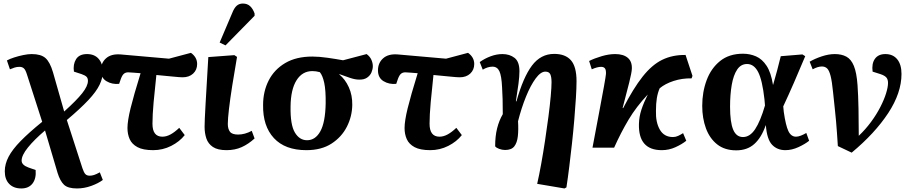

<svg xmlns="http://www.w3.org/2000/svg" viewBox="-20 -833 5151 1083"><path d="M100 230Q57 230 32 204.5Q7 179 7 133Q7 92 28.5 51Q50 10 96.5 -37.5Q143 -85 218 -146L132 -413Q124 -439 114.5 -447.5Q105 -456 90 -456Q75 -456 62.5 -452Q50 -448 36 -442L19 -492Q35 -501 60 -509Q85 -517 111.5 -522.5Q138 -528 159 -528Q211 -528 236.5 -505.5Q262 -483 279 -425L342 -204Q412 -267 444 -307.5Q476 -348 476 -377Q476 -392 468 -400Q460 -408 440 -415L397 -429Q391 -470 409 -499Q427 -528 471 -528Q513 -528 536.5 -501Q560 -474 560 -429Q560 -393 541.5 -354.5Q523 -316 478.5 -268.5Q434 -221 357 -156L445 116Q453 140 461.5 149Q470 158 486 158Q498 158 510.5 154Q523 150 543 139L560 182Q535 201 495 215.5Q455 230 414 230Q363 230 341 209Q319 188 305 143L234 -97Q173 -45 137.5 -1Q102 43 102 73Q102 98 141 112L181 126Q185 174 163.5 202Q142 230 100 230Z M844 14Q787 14 755.5 -3Q724 -20 711.5 -48Q699 -76 699 -111Q699 -151 716.5 -222.5Q734 -294 773 -420Q753 -422 735.5 -423Q718 -424 703 -425Q689 -425 679.5 -417.5Q670 -410 662 -389L652 -360Q612 -356 580.5 -375Q549 -394 549 -436Q549 -478 578 -504Q607 -530 660 -526L933 -502L1057 -535Q1092 -510 1092 -472Q1092 -439 1069.5 -418Q1047 -397 1010 -397Q994 -397 956 -401Q918 -405 862 -410Q853 -329 846.5 -256.5Q840 -184 840 -135Q840 -62 896 -62Q919 -62 942.5 -75Q966 -88 991 -112L1022 -71Q993 -34 945.5 -10Q898 14 844 14Z M1258 14Q1208 14 1181 -4Q1154 -22 1144 -52Q1134 -82 1134 -118Q1134 -149 1139.5 -246Q1145 -343 1155 -511L1302 -522L1317 -512Q1302 -426 1290 -350Q1278 -274 1271.5 -218Q1265 -162 1265 -134Q1265 -106 1277 -90Q1289 -74 1323 -74Q1361 -74 1400 -95L1416 -52Q1381 -20 1343 -3Q1305 14 1258 14ZM1252 -577 1219 -593 1290 -760Q1301 -788 1315 -800.5Q1329 -813 1350 -813Q1375 -813 1391 -798Q1407 -783 1416 -757V-744Z M1708 14Q1588 14 1525 -54Q1462 -122 1464 -241Q1464 -317 1495.5 -379Q1527 -441 1589 -477.5Q1651 -514 1742 -514Q1780 -514 1828.5 -507Q1877 -500 1915 -493L2048 -528Q2067 -514 2075 -495.5Q2083 -477 2083 -460Q2083 -443 2075.5 -425Q2068 -407 2050.5 -395Q2033 -383 2005 -384Q1983 -384 1955 -393.5Q1927 -403 1894 -415V-413Q1927 -386 1947.5 -341Q1968 -296 1967 -241Q1966 -176 1936.5 -118Q1907 -60 1850 -23Q1793 14 1708 14ZM1712 -42Q1759 -42 1787 -92.5Q1815 -143 1817 -250Q1818 -323 1809 -365Q1800 -407 1784 -426Q1762 -432 1742 -432Q1685 -432 1652.5 -380Q1620 -328 1619 -233Q1617 -130 1643 -86Q1669 -42 1712 -42Z M2407 14Q2350 14 2318.5 -3Q2287 -20 2274.5 -48Q2262 -76 2262 -111Q2262 -151 2279.5 -222.5Q2297 -294 2336 -420Q2316 -422 2298.5 -423Q2281 -424 2266 -425Q2252 -425 2242.5 -417.5Q2233 -410 2225 -389L2215 -360Q2175 -356 2143.5 -375Q2112 -394 2112 -436Q2112 -478 2141 -504Q2170 -530 2223 -526L2496 -502L2620 -535Q2655 -510 2655 -472Q2655 -439 2632.5 -418Q2610 -397 2573 -397Q2557 -397 2519 -401Q2481 -405 2425 -410Q2416 -329 2409.5 -256.5Q2403 -184 2403 -135Q2403 -62 2459 -62Q2482 -62 2505.5 -75Q2529 -88 2554 -112L2585 -71Q2556 -34 2508.5 -10Q2461 14 2407 14Z M3164 230 3010 204Q3021 156 3032.5 92.5Q3044 29 3054.5 -40.5Q3065 -110 3073.5 -175Q3082 -240 3086.5 -291Q3091 -342 3091 -369Q3091 -399 3084 -414Q3077 -429 3056 -429Q3030 -429 3001.5 -390.5Q2973 -352 2947 -288Q2921 -224 2902 -149Q2905 -102 2901 -65Q2897 -28 2881 -7.5Q2865 13 2829 13Q2812 13 2795 6.5Q2778 0 2773 -8Q2773 -65 2784 -109Q2795 -153 2816 -189Q2816 -238 2815 -274Q2814 -310 2812 -341Q2809 -405 2797 -431Q2785 -457 2758 -457Q2731 -457 2703 -440L2686 -483Q2714 -503 2747.5 -515.5Q2781 -528 2814 -528Q2855 -528 2882.5 -506.5Q2910 -485 2910 -431Q2910 -402 2904.5 -360.5Q2899 -319 2890 -262L2893 -261Q2931 -397 2980.5 -463Q3030 -529 3106 -529Q3169 -529 3200.5 -493Q3232 -457 3232 -375Q3232 -337 3228.5 -281Q3225 -225 3219.5 -159.5Q3214 -94 3206.5 -25.5Q3199 43 3191 107.5Q3183 172 3175 224Z M3713 14Q3580 14 3584 -134Q3585 -175 3598 -214.5Q3611 -254 3634 -300Q3569 -231 3525.5 -158Q3482 -85 3444 0H3322Q3343 -112 3360 -201.5Q3377 -291 3387 -347Q3397 -403 3398 -416Q3399 -439 3392 -447.5Q3385 -456 3371 -456Q3349 -456 3318 -442L3303 -489Q3333 -504 3373.5 -516Q3414 -528 3450 -528Q3496 -528 3521 -507Q3546 -486 3544 -444Q3543 -423 3529 -367Q3515 -311 3492 -224L3495 -223Q3552 -334 3604.5 -400.5Q3657 -467 3715 -495.5Q3773 -524 3847 -523L3886 -405L3881 -391Q3828 -392 3780 -376.5Q3732 -361 3701 -335Q3690 -310 3685 -279.5Q3680 -249 3680 -208Q3678 -143 3702 -101.5Q3726 -60 3776 -60Q3791 -60 3805 -66.5Q3819 -73 3833 -82L3851 -39Q3826 -19 3789.5 -2.5Q3753 14 3713 14Z M4133 15Q4068 15 4025.5 -18.5Q3983 -52 3962 -109Q3941 -166 3941 -236Q3941 -314 3966 -381Q3991 -448 4042 -489Q4093 -530 4171 -530Q4210 -530 4244.5 -515Q4279 -500 4304 -462Q4329 -424 4340 -355H4341Q4353 -397 4363.5 -435.5Q4374 -474 4384 -516L4506 -526L4522 -516Q4489 -437 4458.5 -367Q4428 -297 4398 -233L4401 -202Q4412 -125 4427 -93.5Q4442 -62 4470 -62Q4482 -62 4497.5 -68Q4513 -74 4528 -83L4544 -39Q4522 -21 4484.5 -3.5Q4447 14 4410 14Q4364 14 4335 -16.5Q4306 -47 4300 -126H4299Q4275 -57 4235 -21Q4195 15 4133 15ZM4171 -60Q4210 -60 4239.5 -104.5Q4269 -149 4295 -238L4292 -273Q4280 -381 4256.5 -426.5Q4233 -472 4194 -472Q4159 -472 4138 -440.5Q4117 -409 4107.5 -354.5Q4098 -300 4098 -231Q4098 -144 4115.5 -102Q4133 -60 4171 -60Z M4784 28 4706 -9Q4703 -51 4701 -83.5Q4699 -116 4696 -147.5Q4693 -179 4689 -218.5Q4685 -258 4679 -313Q4673 -374 4665 -405Q4657 -436 4645.5 -447Q4634 -458 4616 -458Q4593 -458 4564 -442L4547 -485Q4576 -502 4615 -515Q4654 -528 4689 -528Q4727 -528 4754 -513.5Q4781 -499 4796.5 -461Q4812 -423 4817 -353Q4821 -296 4822.5 -219Q4824 -142 4824 -67Q4862 -103 4893 -145Q4924 -187 4945.5 -229Q4967 -271 4978 -306.5Q4989 -342 4989 -365Q4989 -385 4979.5 -396Q4970 -407 4946 -415L4902 -429Q4896 -474 4915 -501Q4934 -528 4974 -528Q5017 -528 5041 -498.5Q5065 -469 5065 -416Q5065 -309 4990 -195Q4915 -81 4784 28Z"/></svg>

Font: Literata 36pt
Style: Bold Italic
Weight: 700
Italic angle: -2°
Designer: Latin by Veronika Burian and Jose Scaglione. Greek by Irene Vlachou. Cyrillic by Vera Evstafieva
Foundry: TypeTogether
Version: Version 3.002